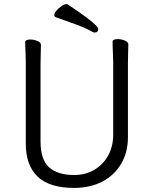

<svg xmlns="http://www.w3.org/2000/svg" viewBox="-20 -900 750 938"><path d="M460 -758Q460 -751 455.5 -746Q451 -741 443 -741Q438 -741 432 -744Q398 -764 350 -781Q302 -798 252 -816Q245 -819 245 -826Q245 -836 256 -848.5Q267 -861 281 -870.5Q295 -880 304 -880Q308 -880 310 -879Q372 -838 404 -813.5Q436 -789 448 -776.5Q460 -764 460 -758ZM533 -595Q533 -609 532 -630Q531 -651 530.5 -670Q530 -689 530 -697Q530 -703 537.5 -706Q545 -709 555 -709Q572 -709 589.5 -702Q607 -695 607 -682Q607 -670 606 -645Q605 -620 605 -594V-230Q605 -156 572 -100Q539 -44 480 -13Q421 18 342 18Q221 18 163.5 -37.5Q106 -93 106 -198V-586Q106 -617 104.5 -647.5Q103 -678 103 -695Q103 -701 110.5 -704Q118 -707 128 -707Q145 -707 162.5 -700Q180 -693 180 -680Q180 -668 179 -639Q178 -610 178 -584V-210Q178 -119 220.5 -82Q263 -45 342 -45Q398 -45 441 -70.5Q484 -96 508.5 -140.5Q533 -185 533 -242Z"/></svg>

Font: Moon Stars Kai T HW
Style: Regular
Weight: 400
Designer: GuiWonder
Version: Version 1.101